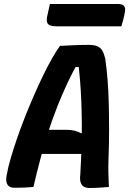

<svg xmlns="http://www.w3.org/2000/svg" viewBox="-20 -929 642 954"><path d="M89 -284H310Q333 -284 351 -279.5Q369 -275 383 -267L409 -276L411 -222L413 -164H97Q87 -164 81.5 -171.5Q76 -179 75 -192Q74 -205 77 -220ZM146 0Q124 2 100 3Q76 4 54 4Q36 4 26 -2.5Q16 -9 12.5 -23Q9 -37 13 -58Q20 -98 34 -145.5Q48 -193 66 -245Q84 -297 105 -350Q126 -403 148.5 -454.5Q171 -506 193.5 -552.5Q216 -599 237.5 -637Q259 -675 278 -701Q314 -703 349.5 -704.5Q385 -706 421 -706Q448 -706 464 -699Q480 -692 488.5 -677Q497 -662 503 -638Q510 -589 514.5 -532.5Q519 -476 520.5 -412.5Q522 -349 522 -279.5Q522 -210 519 -134Q518 -101 518.5 -68Q519 -35 521 0Q498 2 474 3.5Q450 5 424 5Q408 5 396.5 -1.5Q385 -8 380.5 -23Q376 -38 379 -62Q383 -134 385 -198Q387 -262 386.5 -318Q386 -374 384 -425.5Q382 -477 378 -525.5Q374 -574 369 -623L398 -594L330 -598L369 -620Q339 -568 313.5 -513Q288 -458 265 -400Q242 -342 221.5 -279Q201 -216 182.5 -146.5Q164 -77 146 0ZM228 -909H569Q588 -909 596 -899.5Q604 -890 601 -872Q598 -852 593 -833.5Q588 -815 583 -798H266Q243 -798 230.5 -802.5Q218 -807 214.5 -816.5Q211 -826 213 -841Q217 -859 220.5 -875.5Q224 -892 228 -909Z"/></svg>

Font: Rec Mono Semicasual
Style: Bold Italic
Weight: 700
Italic angle: -10°
Version: Version 1.085; ttfautohint (v1.8.4.7-5d5b)